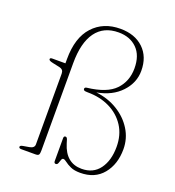

<svg xmlns="http://www.w3.org/2000/svg" viewBox="-131 -815 846 928"><g transform="rotate(20 291.5 -350.5)"><path d="M543 -168.5Q543 -91 501.5 -40.5Q460 10 384.5 10Q354 10 335 1.2Q316 -7.5 304.8 -16.5Q293.5 -25.5 286.5 -25.5Q280 -25.5 277 -16.5Q274 -7.5 270.8 1.2Q267.5 10 259.5 10Q250.5 10 250.5 -2V-119.5Q250.5 -130.5 259.5 -130.5Q266.5 -130.5 270 -120L276 -100.5Q303.5 -10.5 384.5 -10.5Q444 -10.5 476 -54Q508 -97.5 508 -168Q508 -229.5 479 -274.2Q450 -319 400 -343.5Q350 -368 287 -368Q272 -368 268 -370.8Q264 -373.5 264 -378Q264 -386 274.5 -387.5Q375 -399 417.2 -443.2Q459.5 -487.5 459.5 -554Q459.5 -620.5 423.5 -656Q387.5 -691.5 329 -691.5Q252 -691.5 212.2 -636.5Q172.5 -581.5 172.5 -477V-28Q172.5 -12 169 -6Q165.5 0 152 0H79Q66.5 0 66.5 -8Q66.5 -15 81 -17.5L113 -23Q137.5 -27.5 137.5 -46V-409.5Q137.5 -420.5 132.5 -427Q127.5 -433.5 114 -436.5L81 -443.5Q67 -446.5 62.8 -449.5Q58.5 -452.5 58.5 -456Q58.5 -463 69.5 -463H137.5V-485Q137.5 -595.5 190.5 -653.2Q243.5 -711 331 -711Q405.5 -711 450 -668.8Q494.5 -626.5 494.5 -554Q494.5 -492.5 449.2 -444.2Q404 -396 326 -382Q387.5 -375 436.5 -345.2Q485.5 -315.5 514.2 -269.5Q543 -223.5 543 -168.5Z"/></g></svg>

Font: Fraunces 9pt S000 Thin
Style: Regular
Weight: 100
Version: Version 1.000; ttfautohint (v1.8.3)